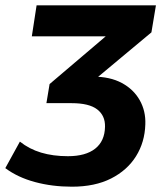

<svg xmlns="http://www.w3.org/2000/svg" viewBox="-69 -513 634 724"><path d="M202 191Q128 191 63 173.5Q-2 156 -49 121L6 21Q41 49 86 62.5Q131 76 187 76Q254 76 290 47.5Q326 19 327 -35Q328 -77 297.5 -100.5Q267 -124 201 -124H106L118 -196L372 -412L366 -376H51L69 -493H519L502 -391L267 -195L225 -224H282Q346 -224 390.5 -200Q435 -176 458 -135Q481 -94 479 -44Q477 23 444 76Q411 129 350 160Q289 191 202 191Z"/></svg>

Font: Nunito Sans 11pt ExtraBold
Style: Italic
Weight: 800
Italic angle: -9°
Version: Version 3.101;gftools[0.9.27]